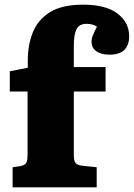

<svg xmlns="http://www.w3.org/2000/svg" viewBox="-20 -802 573 822"><path d="M34 0V-86L68 -91Q87 -95 92.5 -105Q98 -115 98 -142V-410H22V-497L99 -512V-545Q99 -608 120 -662Q141 -716 192.5 -749Q244 -782 336 -782Q433 -782 483 -744Q533 -706 533 -647Q533 -610 513 -589Q493 -568 449 -568Q413 -568 392.5 -582.5Q372 -597 372 -624Q372 -637 377.5 -650.5Q383 -664 395 -688Q377 -700 351 -700Q319 -700 307.5 -677Q296 -654 296 -605V-515H432V-410H296V-138Q296 -113 304 -103.5Q312 -94 336 -92L394 -86V0Z"/></svg>

Font: Literata 12pt ExtraBold
Style: Regular
Weight: 800
Designer: Latin by Veronika Burian and Jose Scaglione. Greek by Irene Vlachou. Cyrillic by Vera Evstafieva.
Foundry: TypeTogether
Version: Version 3.002